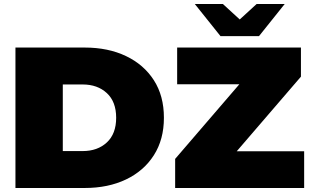

<svg xmlns="http://www.w3.org/2000/svg" viewBox="-20 -937 1548 957"><path d="M57 0V-700H402Q519 -700 608 -657.5Q697 -615 747 -537Q797 -459 797 -350Q797 -242 747 -163.5Q697 -85 608 -42.5Q519 0 402 0ZM293 -184H392Q466 -184 512.5 -227Q559 -270 559 -350Q559 -430 512.5 -473Q466 -516 392 -516H293ZM853 0V-145L1173 -517H863V-700H1480V-555L1160 -183H1496V0ZM1079 -757 951 -917H1091L1175 -840L1259 -917H1399L1271 -757Z"/></svg>

Font: Montserrat Black
Style: Regular
Weight: 900
Designer: Julieta Ulanovsky
Foundry: Julieta Ulanovsky
Version: Version 9.000; ttfautohint (v1.8.4.7-5d5b)